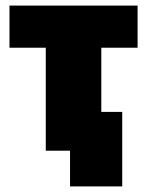

<svg xmlns="http://www.w3.org/2000/svg" viewBox="-20 -540 527 688"><path d="M231 128H418V-139H343V-369H473V-520H14V-369H144V0H231Z"/></svg>

Font: Fixel Display Black
Style: Regular
Weight: 900
Designer: AlfaBravo + MacPaw
Foundry: Kyrylo Tkachov, Marchela Mozhyna, Serhii Makarenko, Maria Weinstein, Zakhar Kryvoshyya
Version: Version 1.211